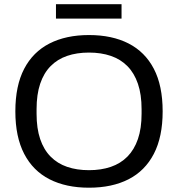

<svg xmlns="http://www.w3.org/2000/svg" viewBox="-20 -861 828 893"><path d="M393.8 12Q287.2 12 210.4 -27.2Q133.5 -66.4 92.5 -145.4Q51.4 -224.4 51.4 -343Q51.4 -462.6 92.5 -541.1Q133.5 -619.6 210.4 -658.8Q287.2 -698 393.8 -698Q501.3 -698 577.9 -658.8Q654.5 -619.6 695.5 -541.1Q736.5 -462.6 736.5 -343Q736.5 -224.4 695.5 -145.4Q654.5 -66.4 577.9 -27.2Q501.3 12 393.8 12ZM393.8 -69.5Q450.4 -69.5 495.6 -85Q540.8 -100.4 572.7 -132.7Q604.5 -164.9 621.5 -214.4Q638.5 -263.9 638.5 -331.9V-353Q638.5 -421.6 621.5 -471.3Q604.5 -521.1 572.7 -553.3Q540.8 -585.6 495.6 -601Q450.4 -616.5 393.8 -616.5Q337.2 -616.5 292.1 -601Q247.1 -585.6 215.3 -553.3Q183.5 -521.1 166.8 -471.3Q150.1 -421.6 150.1 -353V-331.9Q150.1 -263.9 166.8 -214.4Q183.5 -164.9 215.3 -132.7Q247.1 -100.4 292.1 -85Q337.2 -69.5 393.8 -69.5ZM240.3 -774.5V-841.4H545.3V-774.5Z"/></svg>

Font: Archivo SemiBold
Style: Regular
Weight: 600
Designer: Hector Gatti
Foundry: Omnibus-Type
Version: Version 2.001